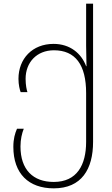

<svg xmlns="http://www.w3.org/2000/svg" viewBox="-20 -780 612 1050"><path d="M274 250C426 250 489 145 489 -4V-760H451V-529C451 -500 452 -447 453 -418H451C425 -488 363 -540 273 -540C157 -540 81 -459 81 -349C81 -316 88 -289 93 -276H130C126 -288 120 -314 120 -349C120 -439 181 -505 275 -505C392 -505 451 -426 451 -271V-4C451 122 401 215 274 215C161 215 92 148 92 21C92 -18 100 -51 110 -76H73C62 -51 53 -21 53 23C53 170 137 250 274 250Z"/></svg>

Font: Noto Sans Georgian ExtraLight
Style: Regular
Weight: 200
Designer: Monotype Design Team, Akaki Razmadze
Foundry: Google LLC
Version: Version 2.005